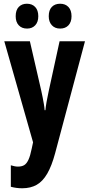

<svg xmlns="http://www.w3.org/2000/svg" viewBox="-20 -768 484 1028"><path d="M3 -547H140L201 -282Q205 -264 208.5 -246Q212 -228 215 -210.5Q218 -193 219 -178H223Q225 -198 229.5 -223.5Q234 -249 241 -281L299 -547H435L275 53Q257 120 233 161.5Q209 203 176.5 221.5Q144 240 99 240Q83 240 68 238Q53 236 38 232V117Q48 120 57.5 122Q67 124 76 124Q96 124 109 116.5Q122 109 132 88Q142 67 150 27L157 -6ZM64 -681Q64 -714 80.5 -731Q97 -748 124 -748Q152 -748 168.5 -730.5Q185 -713 185 -681Q185 -650 168.5 -632.5Q152 -615 125 -615Q97 -615 80.5 -632.5Q64 -650 64 -681ZM241 -681Q241 -714 257.5 -731Q274 -748 302 -748Q330 -748 346.5 -730.5Q363 -713 363 -681Q363 -650 346.5 -632.5Q330 -615 302 -615Q274 -615 257.5 -633Q241 -651 241 -681Z"/></svg>

Font: Noto Sans Display ExtraCondensed
Style: Bold
Weight: 700
Width: 2
Designer: Monotype Design Team
Foundry: Monotype Imaging Inc.
Version: Version 2.003